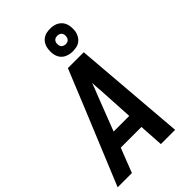

<svg xmlns="http://www.w3.org/2000/svg" viewBox="-293 -1082 1181 1181"><g transform="rotate(-45 297.0 -492.0)"><path d="M-6 0 196 -490 296 -735H434L494 0H370L360 -159H180L118 0ZM355 -260 342 -490Q340 -509 339 -527.5Q338 -546 337 -565Q330 -546 323 -527.5Q316 -509 308 -490L219 -260ZM390 -786Q367 -786 345 -794.5Q323 -803 310 -820.5Q297 -838 293.5 -861.5Q290 -885 294 -909Q296 -925 304.5 -940.5Q313 -956 327 -966.5Q341 -977 357.5 -980.5Q374 -984 391 -984Q406 -984 421.5 -980.5Q437 -977 449.5 -969Q462 -961 471 -949.5Q480 -938 484.5 -923Q489 -908 489.5 -892.5Q490 -877 488 -861Q485 -845 476.5 -829.5Q468 -814 454 -803.5Q440 -793 423.5 -789.5Q407 -786 390 -786ZM391 -848Q397 -848 403 -849.5Q409 -851 414 -855Q419 -859 422 -864.5Q425 -870 426 -876Q428 -885 426.5 -893.5Q425 -902 420.5 -908.5Q416 -915 408 -918.5Q400 -922 391 -922Q385 -922 378.5 -920.5Q372 -919 367 -915Q362 -911 359 -905.5Q356 -900 355 -894Q354 -885 355 -876.5Q356 -868 361 -861.5Q366 -855 374 -851.5Q382 -848 391 -848Z"/></g></svg>

Font: Iosevka Aile Oblique
Style: Bold
Weight: 700
Italic angle: -9°
Designer: Belleve Invis
Foundry: Belleve Invis
Version: Version 31.1.0; ttfautohint (v1.8.4)